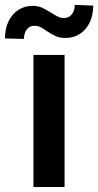

<svg xmlns="http://www.w3.org/2000/svg" viewBox="-62 -751 394 771"><path d="M72.3 -530.3H197.3V0H72.3ZM68.4 -727.5Q89.4 -727.5 104.7 -720.9Q120.1 -714.4 142.6 -700.2Q161.6 -688.5 172.1 -683.6Q182.6 -678.7 195.3 -678.7Q214.8 -678.7 226.6 -693.6Q238.3 -708.5 238.3 -731.4L312.5 -728.5Q312 -688.5 297.4 -659.2Q282.7 -629.9 257.8 -614.3Q232.9 -598.6 202.1 -598.6Q178.2 -598.6 162.8 -605.5Q147.5 -612.3 126 -626Q111.8 -636.7 100.6 -642.1Q89.4 -647.5 75.2 -647.5Q57.1 -647.5 45.7 -632.8Q34.2 -618.2 34.2 -594.7L-42 -596.7Q-42 -636.7 -27.3 -666.3Q-12.7 -695.8 12.5 -711.7Q37.6 -727.5 68.4 -727.5Z"/></svg>

Font: WEMIX Pretendard SemiBold
Style: Regular
Weight: 600
Designer: Base glyphs from Inter by Rasmus Andersson; Hangeul glyphs from Noto Sans CJK(Source Han Sans) by Jang Soo-young and Kan
Foundry: Kil Hyung-jin
Version: Version 1.000